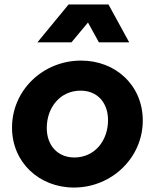

<svg xmlns="http://www.w3.org/2000/svg" viewBox="-20 -830 695 862"><path d="M301 -640 375 -729 424 -640H560L467 -810H288L148 -640ZM312 12C481 12 621 -121 621 -289C621 -446 500 -558 344 -558C174 -558 34 -426 34 -257C34 -101 156 12 312 12ZM314 -123C238 -123 190 -178 190 -255C190 -349 251 -423 342 -423C418 -423 465 -368 465 -291C465 -197 404 -123 314 -123Z"/></svg>

Font: Plus Jakarta Sans ExtraBold
Style: Italic
Weight: 800
Italic angle: -8°
Designer: Gumpita Rahayu
Foundry: Tokotype
Version: Version 2.071;gftools[0.9.30]